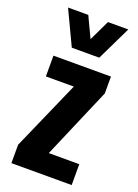

<svg xmlns="http://www.w3.org/2000/svg" viewBox="-156 -896 693 962"><g transform="rotate(20 190.5 -415.0)"><path d="M120.1 -647 33.7 -829.6H141.6L193.8 -719.2L246.6 -829.6H355L266.6 -647ZM33.7 0V-98.1L196.3 -467.3H47.4V-578.1H354V-488.3L192.4 -111.3H355V0Z"/></g></svg>

Font: Oswald
Style: DemiBold
Weight: 600
Designer: Vernon Adams
Foundry: Vernon Adams
Version: 3.0; ttfautohint (v0.95) -l 8 -r 50 -G 200 -x 0 -w "G" -W -c